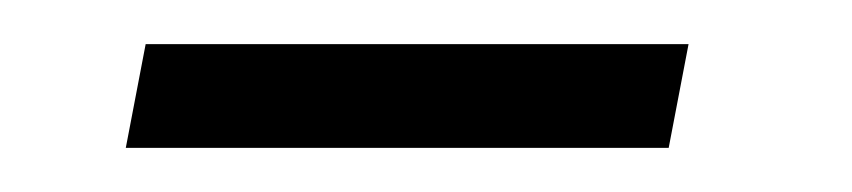

<svg xmlns="http://www.w3.org/2000/svg" viewBox="-20 -257 386 87"><path d="M283 -190H37L46 -237H292Z"/></svg>

Font: Cambay Devanagari
Style: Italic
Weight: 400
Italic angle: -11°
Designer: Pooja Saxena
Foundry: Pooja Saxena
Version: Version 1.018;PS 001.018;hotconv 1.0.70;makeotf.lib2.5.58329